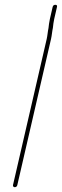

<svg xmlns="http://www.w3.org/2000/svg" viewBox="-20 -675 258 799"><path d="M200.1 -559C201.8 -572.1 202.3 -581.8 205.6 -596L217.1 -646C218.5 -652 216.2 -655 210.2 -655C204.2 -655 200.5 -652 199.1 -646L187.6 -596C185.9 -588.7 184.7 -582 184 -576L181.8 -558C178.8 -545 177.7 -527.4 174.4 -513L34.1 95C33 99.5 36.2 104 41 104C47 104 50.7 101 52.1 95L192.4 -513C195.9 -528 196.9 -545.2 200.1 -559Z"/></svg>

Font: HoneyBee
Style: BLnIt
Weight: 100
Foundry: Cannot Into Space Fonts
Version: Version 0.89